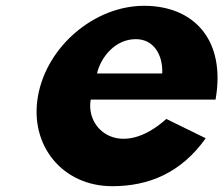

<svg xmlns="http://www.w3.org/2000/svg" viewBox="-20 -627 772 662"><path d="M314.4 -373.6C328.1 -431.5 378 -492 448.4 -492C508.4 -492 542 -440.2 539.4 -373.6ZM553.4 -216.9C398.4 -77.5 274.1 -177.5 292.8 -283.6H723.2C759.4 -488.8 649 -607 476.9 -607C305.9 -607 141.2 -467.3 110.9 -295.4C80.8 -124.8 196.1 15 367 15C492.6 15 604.3 -30.6 689.3 -150.3Z"/></svg>

Font: Hussar Wysoki
Style: Obl
Weight: 700
Foundry: Cannot Into Space Fonts
Version: Version 0.92